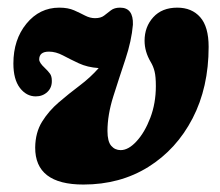

<svg xmlns="http://www.w3.org/2000/svg" viewBox="-20 -473 574 502"><path d="M525.5 -350.5Q525.5 -244.5 483.5 -163.5Q441.5 -82.5 367.8 -36.5Q294 9.5 198 9.5Q71.5 9.5 72 -87.5Q72.5 -126.5 90 -154.8Q107.5 -183 133.8 -205.5Q160 -228 188.2 -249.2Q216.5 -270.5 238 -295Q208.5 -297 186 -307.5Q163.5 -318 144.8 -328Q126 -338 108 -338Q82.5 -338 82.5 -317.5Q82.5 -309 97 -295.5Q106 -287 110.8 -280.2Q115.5 -273.5 115.5 -262Q116 -244 103.8 -232.5Q91.5 -221 73.5 -221Q49 -221 32 -243.2Q15 -265.5 15 -307Q15 -369.5 49.2 -411.2Q83.5 -453 135 -453Q158 -453 173.8 -446Q189.5 -439 202.5 -432.2Q215.5 -425.5 228.5 -425.5Q243.5 -425.5 252.2 -432.2Q261 -439 270 -446Q279 -453 294 -453Q329 -453 327.5 -408.5Q324 -366.5 307.8 -317.8Q291.5 -269 276.2 -220.8Q261 -172.5 261 -130.5Q261 -103 270.8 -91.8Q280.5 -80.5 295.5 -80.5Q316 -80.5 337.2 -103.8Q358.5 -127 373 -165Q387.5 -203 387.5 -248Q387.5 -272.5 384.2 -286Q381 -299.5 374 -311Q358 -338 358 -366.5Q358 -403 380.8 -428Q403.5 -453 443.5 -453Q481.5 -453 503.5 -428Q525.5 -403 525.5 -350.5Z"/></svg>

Font: Fraunces 144pt S100
Style: Bold Italic
Weight: 700
Italic angle: -16°
Version: Version 1.000; ttfautohint (v1.8.3)